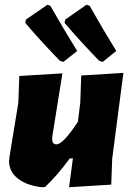

<svg xmlns="http://www.w3.org/2000/svg" viewBox="-20 -782 554 806"><path d="M411 -522 396 -527Q313 -613 251 -686L254 -700L343 -762L356 -758Q412 -659 468 -568ZM246 -522 231 -527Q148 -613 86 -686L89 -700L179 -762L191 -758Q256 -645 304 -568ZM242 -474 200 -212 199 -199Q199 -176 217 -176Q245 -176 307 -271L317 -352L321 -465L498 -476L451 -116L447 -7L270 4L286 -117H273Q222 -47 169 3L156 4Q92 -3 55 -32.5Q18 -62 18 -105L20 -125L57 -351L61 -463Z"/></svg>

Font: Alegreya Sans SC Black
Style: Italic
Weight: 900
Italic angle: -7°
Designer: Juan Pablo del Peral
Foundry: Huerta Tipografica
Version: Version 2.007